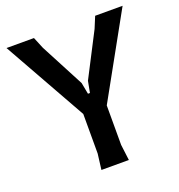

<svg xmlns="http://www.w3.org/2000/svg" viewBox="-127 -807 854 914"><g transform="rotate(-20 300.0 -350.0)"><path d="M232 0 242 -80V-280L6 -700H145L169 -642L285 -421L296 -363H306L317 -421L431 -642L455 -700H594L361 -280V-80L371 0Z"/></g></svg>

Font: AR One Sans SemiBold
Style: Regular
Weight: 600
Designer: Niteesh Yadav
Foundry: Niteesh Yadav
Version: Version 1.001;gftools[0.9.33]